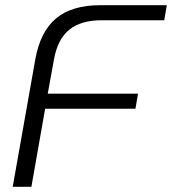

<svg xmlns="http://www.w3.org/2000/svg" viewBox="-20 -720 663 740"><path d="M116 -491Q135 -598 196 -649Q257 -700 367 -700H623L613 -642H372Q292 -642 247 -605.5Q202 -569 188 -491L164 -359H512L502 -301H154L101 0H29Z"/></svg>

Font: KoHo
Style: Italic
Weight: 400
Italic angle: -10°
Designer: Cadson Demak & Katatrad Team
Foundry: Cadson Demak Co.,Ltd.
Version: Version 1.000